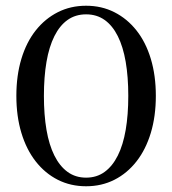

<svg xmlns="http://www.w3.org/2000/svg" viewBox="-20 -639 600 669"><path d="M280 10Q226 10 181.5 -12.5Q137 -35 104.5 -76.5Q72 -118 54.5 -176Q37 -234 37 -305Q37 -376 54.5 -434Q72 -492 104.5 -533Q137 -574 181.5 -596.5Q226 -619 280 -619Q334 -619 378.5 -596.5Q423 -574 455.5 -533Q488 -492 505.5 -434Q523 -376 523 -305Q523 -234 505.5 -176Q488 -118 455.5 -76.5Q423 -35 378.5 -12.5Q334 10 280 10ZM280 -20Q317 -20 344.5 -40Q372 -60 390.5 -97Q409 -134 418 -186.5Q427 -239 427 -305Q427 -371 418 -423.5Q409 -476 390.5 -513Q372 -550 344.5 -569.5Q317 -589 280 -589Q243 -589 215.5 -569.5Q188 -550 169.5 -513Q151 -476 142 -423.5Q133 -371 133 -305Q133 -239 142 -186.5Q151 -134 169.5 -97Q188 -60 215.5 -40Q243 -20 280 -20Z"/></svg>

Font: Roboto Serif 144pt
Style: Regular
Weight: 400
Version: Version 1.008